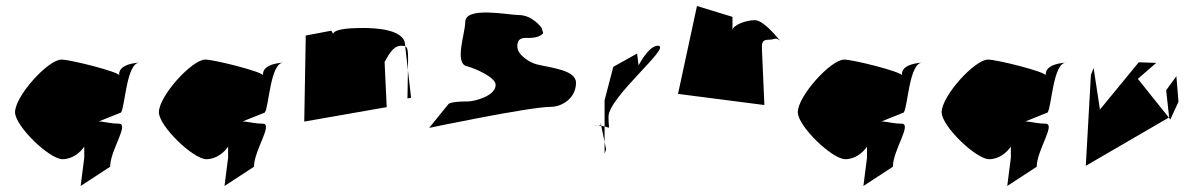

<svg xmlns="http://www.w3.org/2000/svg" viewBox="-20 -678 3969 638"><path d="M30 -305C30 -259 144 -149 188 -149C220 -149 247 -171 260 -191V-154L248 -60L346 -124C346 -179 411 -267 375 -267C333 -267 296 -286 282 -264L382 -304C396 -324 400 -470 444 -470C468 -470 376 -474 376 -432V-428C372 -440 214 -480 184 -480C140 -480 30 -359 30 -305Z M508 -305C508 -259 622 -149 666 -149C698 -149 725 -171 738 -191V-154L726 -60L824 -124C824 -179 889 -267 853 -267C811 -267 774 -286 760 -264L860 -304C874 -324 878 -470 922 -470C946 -470 854 -474 854 -432V-428C850 -440 692 -480 662 -480C618 -480 508 -359 508 -305Z M991 -274 1265 -322 1258 -472C1267 -486 1283 -526 1313 -526C1333 -526 1336 -522 1336 -480L1334 -351L1346 -353L1326 -528C1326 -583 1218 -585 1188 -585C1156 -585 1093 -584 1087 -566L1081 -576L996 -560Z M1406 -253C1406 -253 1739 -323 1811 -323C1845 -323 1894 -350 1894 -403C1894 -445 1814 -452 1764 -464C1743 -469 1699 -494 1699 -524C1699 -555 1721 -552 1739 -552C1775 -552 1785 -568 1785 -568L1780 -585C1780 -585 1750 -628 1704 -628C1670 -628 1526 -658 1526 -605C1526 -568 1489 -468 1531 -458C1559 -451 1627 -421 1627 -396C1627 -358 1554 -341 1536 -341C1474 -341 1470 -332 1470 -332Z M1962 -261C2016 -261 2002 -232 2002 -290C2002 -356 2216 -526 2166 -526C2140 -526 2113 -481 2102 -461L2097 -500L2018 -456L1989 -345V-167L1994 -182L1976 -269C1988 -257 1934 -261 1962 -261Z M2233 -366 2520 -329 2512 -510C2512 -530 2509 -546 2533 -546C2558 -546 2554 -556 2572 -543C2552 -567 2514 -611 2488 -611C2460 -611 2414 -595 2414 -577V-622L2296 -658Z M2631 -305C2631 -259 2745 -149 2789 -149C2821 -149 2848 -171 2861 -191V-154L2849 -60L2947 -124C2947 -179 3012 -267 2976 -267C2934 -267 2897 -286 2883 -264L2983 -304C2997 -324 3001 -470 3045 -470C3069 -470 2977 -474 2977 -432V-428C2973 -440 2815 -480 2785 -480C2741 -480 2631 -359 2631 -305Z M3109 -305C3109 -259 3223 -149 3267 -149C3299 -149 3326 -171 3339 -191V-154L3327 -60L3425 -124C3425 -179 3490 -267 3454 -267C3412 -267 3375 -286 3361 -264L3461 -304C3475 -324 3479 -470 3523 -470C3547 -470 3455 -474 3455 -432V-428C3451 -440 3293 -480 3263 -480C3219 -480 3109 -359 3109 -305Z M3588 -127 3865 -288 3855 -378 3889 -425 3896 -340 3869 -281 3761 -416 3822 -469 3764 -471 3635 -314 3614 -452 3605 -429Z"/></svg>

Font: Interstorm
Style: Regular
Weight: 400
Version: Version 0.7